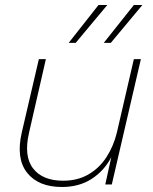

<svg xmlns="http://www.w3.org/2000/svg" viewBox="-20 -736 609 766"><path d="M227 10Q133 10 88 -47Q43 -104 67 -208L135 -500H163L96 -207Q74 -113 112 -64Q150 -15 232 -15Q290 -15 333.5 -40.5Q377 -66 405 -109.5Q433 -153 446 -206L514 -500H542L426 0H400L424 -109Q396 -55 346 -22.5Q296 10 227 10ZM394 -565 514 -716H548L422 -565ZM254 -565 373 -716H408L282 -565Z"/></svg>

Font: Work Sans ExtraLight
Style: Italic
Weight: 200
Italic angle: -13°
Designer: Wei Huang
Foundry: Wei Huang
Version: Version 2.012; ttfautohint (v1.8.3)